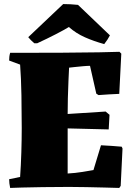

<svg xmlns="http://www.w3.org/2000/svg" viewBox="-20 -920 648 945"><path d="M30 5Q25 -18 25 -38L79 -49Q83 -105 85 -170Q87 -235 87 -290Q87 -367 85.5 -451Q84 -535 79 -602L25 -622Q25 -632 26 -641Q27 -650 30 -660Q167 -660 279.5 -660.5Q392 -661 467.5 -662.5Q543 -664 568 -665L577 -656L567 -458Q542 -457 516.5 -455.5Q491 -454 465 -452L454 -459L423 -596Q410 -596 388 -594Q366 -592 347 -590Q328 -588 320 -587Q319 -564 317 -522.5Q315 -481 314 -436.5Q313 -392 313 -359L500 -371L519 -355L515 -283L313 -288V-66Q350 -68 387 -74Q424 -80 440 -83L477 -205Q503 -204 528.5 -202Q554 -200 579 -198L583 -189L574 -5L567 5Q536 4 493.5 3Q451 2 405.5 1Q360 0 319 0Q250 0 190 1Q130 2 88.5 3Q47 4 30 5ZM493 -703Q442 -717 398 -736.5Q354 -756 319 -787Q298 -774 255.5 -752Q213 -730 163 -707H149Q131 -722 119 -737L291 -900Q309 -900 327.5 -899Q346 -898 364 -896L521 -746Q511 -726 493 -703Z"/></svg>

Font: Labrada Black
Style: Regular
Weight: 900
Designer: Mercedes Jáuregui
Foundry: Omnibus-Type Team
Version: Version 1.000; ttfautohint (v1.8.4.7-5d5b)